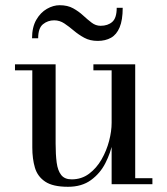

<svg xmlns="http://www.w3.org/2000/svg" viewBox="-20 -707 642 737"><path d="M241 10Q183 10 153.5 -9.8Q124 -29.5 114 -63.5Q104 -97.5 104 -141V-437H37.5V-460H193.5V-156Q193.5 -114 197.5 -83.2Q201.5 -52.5 214.8 -35.5Q228 -18.5 255 -18.5Q293 -18.5 321.8 -40Q350.5 -61.5 369.8 -95Q389 -128.5 398.8 -166Q408.5 -203.5 408.5 -235.5L421.5 -237.5Q421.5 -204.5 413 -162.2Q404.5 -120 384.5 -80.8Q364.5 -41.5 329.2 -15.8Q294 10 241 10ZM408.5 0V-437H338.5V-460H499V-23H565V0ZM355 -550Q325.5 -550 303.5 -562Q281.5 -574 263.2 -589.5Q245 -605 227 -617Q209 -629 188 -629Q163.5 -629 145 -614Q126.5 -599 126.5 -560H103Q103 -602.5 119.2 -630.8Q135.5 -659 160 -673Q184.5 -687 209 -687Q239.5 -687 261 -675Q282.5 -663 299.2 -647.5Q316 -632 331.8 -620Q347.5 -608 366 -608Q394 -608 411 -623Q428 -638 428 -677H451Q451 -630 439.2 -602Q427.5 -574 406 -562Q384.5 -550 355 -550Z"/></svg>

Font: BodoniModa 10 Custom
Style: Regular
Weight: 400
Designer: Owen Earl
Foundry: indestructible type
Version: Version 2.005